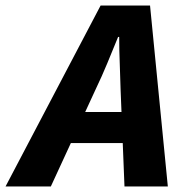

<svg xmlns="http://www.w3.org/2000/svg" viewBox="-84 -671 659 691"><path d="M-64 0 278 -651H456L520 0H364L350 -349Q349 -396 347 -442Q345 -488 345 -538H341Q321 -489 302 -443Q283 -397 260 -349L99 0ZM110 -156 136 -268H436L410 -156Z"/></svg>

Font: Source Sans 3 ExtraLight ExtraBold
Style: Italic
Weight: 800
Italic angle: -11°
Version: Version 3.052;hotconv 1.1.0;makeotfexe 2.6.0